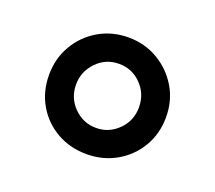

<svg xmlns="http://www.w3.org/2000/svg" viewBox="-68 -811 553 494"><g transform="rotate(20 209.0 -564.5)"><path d="M209 -404.8Q163.6 -404.8 127.2 -425.5Q90.8 -446.3 69.8 -482.4Q48.8 -518.6 48.8 -564Q48.8 -608.9 70.1 -645.3Q91.3 -681.6 127.7 -702.9Q164.1 -724.1 209 -724.1Q252.9 -724.1 289.3 -702.9Q325.7 -681.6 347.4 -645.5Q369.1 -609.4 369.1 -564Q369.1 -518.6 347.7 -482.4Q326.2 -446.3 289.8 -425.5Q253.4 -404.8 209 -404.8ZM209 -476.6Q244.1 -476.6 269.5 -502Q294.9 -527.3 294.9 -564Q294.9 -600.6 270 -626.2Q245.1 -651.9 209 -651.9Q172.4 -651.9 147.5 -625.7Q122.6 -599.6 122.6 -564Q122.6 -527.8 147.9 -502.2Q173.3 -476.6 209 -476.6Z"/></g></svg>

Font: Open Sans
Style: Regular
Weight: 600
Width: 3
Foundry: Ascender Corporation
Version: Version 1.000